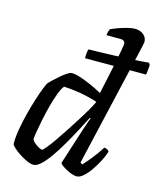

<svg xmlns="http://www.w3.org/2000/svg" viewBox="-118 -887 825 974"><g transform="rotate(15 294.5 -400.0)"><path d="M263 -590Q263 -614 265 -624Q267 -634 269 -638Q289 -638 324 -639Q359 -640 400 -641.5Q441 -643 479.5 -645Q518 -647 546.5 -649Q575 -651 583 -652L589 -641Q588 -621 586.5 -608.5Q585 -596 583 -590ZM150 0Q135 0 115 -9Q95 -18 75 -31Q55 -44 41.5 -56.5Q28 -69 26 -75Q25 -110 32.5 -153.5Q40 -197 51.5 -241.5Q63 -286 75 -323.5Q87 -361 97 -386Q107 -411 110 -415Q115 -422 129 -435.5Q143 -449 160.5 -464Q178 -479 193.5 -489.5Q209 -500 218 -500Q237 -500 264.5 -491Q292 -482 322.5 -468.5Q353 -455 382 -439Q384 -450 390.5 -478.5Q397 -507 404.5 -544Q412 -581 419.5 -617Q427 -653 431.5 -679Q436 -705 436 -711Q436 -721 429.5 -726Q423 -731 412 -731H338Q338 -739 341 -749Q344 -759 346 -764Q360 -771 383 -779.5Q406 -788 430 -794Q454 -800 469 -800Q498 -800 515.5 -785Q533 -770 533 -747Q533 -744 529.5 -728Q526 -712 520 -686L378 -73L389 -66Q398 -75 413.5 -93.5Q429 -112 446 -135Q463 -158 475 -177Q484 -177 491.5 -172.5Q499 -168 501 -163Q495 -142 481 -114.5Q467 -87 449 -60.5Q431 -34 412 -17Q393 0 376 0Q366 0 351 -5Q336 -10 321.5 -18Q307 -26 297 -33.5Q287 -41 285 -46L345 -233Q353 -256 359.5 -276Q366 -296 370 -301L365 -304Q348 -270 326 -229Q304 -188 280.5 -147.5Q257 -107 233.5 -73.5Q210 -40 188.5 -20Q167 0 150 0ZM172 -85Q176 -85 190.5 -102Q205 -119 225 -147.5Q245 -176 267.5 -210.5Q290 -245 312 -279.5Q334 -314 351 -343.5Q368 -373 376 -391Q326 -407 279.5 -414.5Q233 -422 198 -423Q187 -411 175.5 -381.5Q164 -352 153.5 -313Q143 -274 135 -235.5Q127 -197 122 -166.5Q117 -136 117 -124Q122 -115 133 -106Q144 -97 155.5 -91Q167 -85 172 -85Z"/></g></svg>

Font: Texturina Medium
Style: Italic
Weight: 500
Italic angle: -11°
Designer: Guillermo Torres Carreño
Foundry: Omnibus-Type
Version: Version 1.002